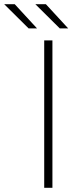

<svg xmlns="http://www.w3.org/2000/svg" viewBox="-84 -892 396 912"><path d="M165 0V-700H126V0ZM240 -757 134 -872H84L200 -757ZM92 -757 -14 -872H-64L52 -757Z"/></svg>

Font: Montserrat-Alt1 ExtLt
Style: Regular
Weight: 200
Designer: Differentunic
Foundry: Differentunic
Version: Version 7.222